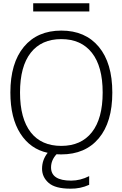

<svg xmlns="http://www.w3.org/2000/svg" viewBox="-20 -927 741 1166"><path d="M167 -123Q231.4 -41 352.1 -41Q472.7 -41 538.1 -124Q603.5 -207 603.5 -365.2Q603.5 -523.4 538.1 -606.4Q472.7 -689.5 352.1 -689.5Q231.4 -689.5 166.5 -606.4Q101.6 -523.4 101.6 -365.2Q101.6 -207 167 -123ZM181.6 -857.4V-907.2H522.5V-857.4ZM43 -365.2Q43 -543.9 125 -642.6Q207 -741.2 352.5 -741.2Q498 -741.2 580.1 -642.6Q662.1 -543.9 662.1 -364.7Q662.1 -185.5 580.1 -87.4Q498 10.7 351.6 10.7Q330.1 10.7 323.2 9.8Q290 45.9 290 89.8Q290 169.9 412.1 169.9Q467.8 169.9 521.5 142.6V195.3Q467.8 219.7 408.2 218.8Q315.4 218.8 275.4 183.6Q235.4 148.4 235.4 97.7Q235.4 43.9 269.5 1Q164.1 -21.5 103.5 -116.2Q43 -210.9 43 -365.2Z"/></svg>

Font: Gen Shin Gothic Light
Style: Regular
Weight: 200
Designer: [Source Han Sans]
Ryoko NISHIZUKA  (kana & ideographs); Paul D. Hunt (Latin, Greek & Cyrillic); Wenlong ZHANG  (bopomofo
Version: Version 1.002.20150607